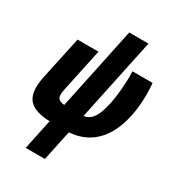

<svg xmlns="http://www.w3.org/2000/svg" viewBox="-232 -898 1158 1272"><g transform="rotate(30 347.0 -262.5)"><path d="M165 240H312L361 8C507 -2 623 -92 666 -299C678 -355 688 -453 678 -553H524C528 -470 517 -358 505 -303C477 -169 439 -143 391 -134L524 -765H377L244 -134C185 -140 181 -165 197 -238L264 -553H104L35 -232C-2 -59 56 2 214 8Z"/></g></svg>

Font: Noto Sans ExtraCondensed Black
Style: Italic
Weight: 900
Width: 2
Italic angle: -12°
Designer: Monotype Design Team
Foundry: Monotype Imaging Inc.
Version: Version 2.013